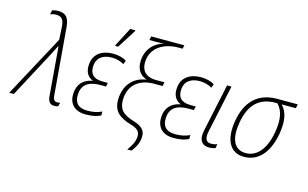

<svg xmlns="http://www.w3.org/2000/svg" viewBox="-159 -1087 2571 1601"><g transform="rotate(15 1126.5 -286.5)"><path d="M344 9C358 9 368 7 376 3L384 -30C378 -28 368 -26 358 -26C336 -26 323 -38 320 -82L272 -655C265 -733 235 -765 172 -765C150 -765 132 -760 119 -756L112 -720C124 -725 143 -730 162 -730C209 -730 229 -708 234 -645L240 -534L-48 0H-8L206 -402C220 -428 234 -455 246 -480H249C251 -453 254 -432 257 -384L283 -71C286 -15 302 9 344 9Z M704 -606H730L832 -767L834 -775H789L706 -615ZM613 10C672 10 714 0 743 -16V-50C705 -32 671 -24 618 -24C538 -24 504 -68 509 -136C513 -220 569 -259 670 -259H718L725 -292H678C596 -292 568 -334 571 -394C574 -469 627 -505 705 -505C743 -505 786 -493 809 -476L822 -509C792 -529 750 -539 704 -539C620 -539 537 -499 533 -395C529 -335 555 -295 598 -278L597 -276C524 -263 474 -216 470 -133C465 -53 510 10 613 10Z M1025 202H1062C1092 164 1115 122 1117 73C1120 24 1101 -14 1015 -40C913 -70 882 -113 883 -190C886 -325 981 -385 1099 -385H1173L1180 -419H1110C1016 -419 978 -470 980 -538C984 -678 1108 -729 1219 -729H1254L1260 -760H974L967 -727H1029C1057 -727 1067 -728 1094 -730C1021 -711 944 -651 942 -535C940 -469 973 -421 1027 -404L1026 -401C924 -386 848 -311 844 -185C840 -81 900 -36 998 -7C1065 12 1081 37 1080 78C1077 125 1055 161 1025 202Z M1372 10C1431 10 1473 0 1502 -16V-50C1464 -32 1430 -24 1377 -24C1297 -24 1263 -68 1268 -136C1272 -220 1328 -259 1429 -259H1477L1484 -292H1437C1355 -292 1327 -334 1330 -394C1333 -469 1386 -505 1464 -505C1502 -505 1545 -493 1568 -476L1581 -509C1551 -529 1509 -539 1463 -539C1379 -539 1296 -499 1292 -395C1288 -335 1314 -295 1357 -278L1356 -276C1283 -263 1233 -216 1229 -133C1224 -53 1269 10 1372 10Z M1678 10C1701 10 1719 6 1733 1L1740 -35C1724 -28 1705 -25 1688 -25C1654 -25 1637 -43 1637 -80C1637 -91 1638 -105 1642 -121L1729 -529H1691L1603 -117C1600 -100 1598 -85 1598 -72C1598 -16 1630 10 1678 10Z M1980 10C2107 10 2190 -91 2218 -256C2235 -355 2226 -440 2171 -494H2294L2301 -529H2122C1961 -529 1861 -435 1832 -258C1806 -104 1852 10 1980 10ZM1986 -24C1882 -24 1847 -117 1871 -257C1898 -414 1978 -494 2119 -494H2134C2190 -439 2196 -354 2179 -256C2154 -113 2087 -24 1986 -24Z"/></g></svg>

Font: Noto Sans SemiCondensed ExtraLight
Style: Italic
Weight: 200
Width: 4
Italic angle: -12°
Designer: Monotype Design Team
Foundry: Monotype Imaging Inc.
Version: Version 2.013